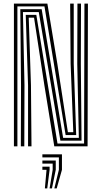

<svg xmlns="http://www.w3.org/2000/svg" viewBox="-20 -820 571 1076"><path d="M58 0V-800H245.5L301.5 -461.8L360.5 -79H390.8L375.8 -462.8L373.2 -800H393.2V-462.8L407 -63.2H347.8L229.2 -784.2H77.5V0ZM96.8 0 97.8 -342 93.8 -768.5H213.5L333.8 -47.5H421.8L413 -462.8L414 -800H434L433 -462.8L437 -31.5H318.5L197.2 -752.5H108.5L117.2 -342L116.2 0ZM137.2 0V-342L124.2 -736.8H183.5L302.2 -15.8H451.2L453.2 -800H472.8L470.8 0H284.2L228.2 -345L170.8 -721H141L153.5 -342L156.5 0ZM284.5 235.8 310 131.5V62.2H217.5V45H327.2V131.5L297.8 235.8ZM231.5 235.8 240.8 131.5H217.5V114.2H258V131.5L244.8 235.8ZM258 235.8 275.2 131.5V97H217.5V79.8H292.5V131.5L271.2 235.8Z"/></svg>

Font: Big Shoulders Inline Text Thin SemiBold
Style: Regular
Weight: 600
Version: Version 2.002